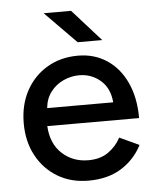

<svg xmlns="http://www.w3.org/2000/svg" viewBox="-52 -745 653 802"><g transform="rotate(-5 275.0 -344.5)"><path d="M287 12Q214 12 158 -21.5Q102 -55 70 -114Q38 -173 38 -250Q38 -327 70 -386Q102 -445 158.5 -478.5Q215 -512 288 -512Q356 -512 408.5 -477.5Q461 -443 490.5 -379.5Q520 -316 520 -230H135Q139 -156 184 -114.5Q229 -73 294 -73Q344 -73 377.5 -96.5Q411 -120 430 -156L512 -118Q482 -59 425.5 -23.5Q369 12 287 12ZM286 -430Q252 -430 220 -415.5Q188 -401 166.5 -373Q145 -345 141 -305H418Q413 -365 375 -397.5Q337 -430 286 -430ZM292 -568 161 -701H276L395 -568Z"/></g></svg>

Font: Figtree Medium
Style: Regular
Weight: 500
Designer: Erik Kennedy
Foundry: Erik Kennedy
Version: Version 2.001; ttfautohint (v1.8.4.7-5d5b);gftools[0.9.27]